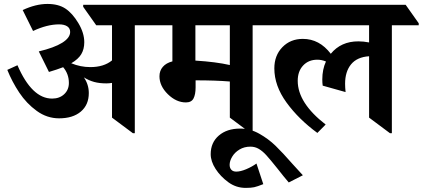

<svg xmlns="http://www.w3.org/2000/svg" viewBox="-20 -646 2092 950"><path d="M779.8 -521H647V13.2H637.7L534.2 -64V-235.8Q520.5 -233.4 506.3 -233.4Q472.2 -233.4 446 -240.5Q419.9 -247.6 395 -263.2Q419.4 -228 419.4 -185.5Q419.4 -127.4 380.1 -94Q340.8 -60.5 272.5 -60.5Q212.4 -60.5 161.9 -97.2Q111.3 -133.8 75.4 -187.7Q39.6 -241.7 16.1 -300.3L66.4 -323.2Q137.7 -158.2 237.8 -158.2Q274.4 -158.2 297.6 -179.9Q320.8 -201.7 320.8 -235.4Q320.8 -280.3 292.5 -313.5Q262.2 -301.8 222.2 -290L171.9 -391.6Q248 -409.7 287.6 -434.3Q327.1 -459 327.1 -487.8Q327.1 -506.3 312.3 -515.9Q297.4 -525.4 272.5 -525.4Q212.9 -525.4 143.6 -492.7L92.3 -596.2Q156.7 -626.5 214.8 -626.5Q269 -626.5 303.7 -603.5Q338.4 -580.6 367.7 -531.7Q397 -482.9 397 -437Q397 -402.8 382.1 -377.9Q367.2 -353 332.5 -333Q378.4 -314 426.8 -314Q494.1 -314 534.2 -347.2V-521H456.1L391.6 -612.3V-622.1H715.3L779.8 -530.8Z M1362.8 -521H1230V13.2H1220.7L1117.2 -64V-242.7Q1047.4 -248.5 947.8 -248.5V-213.9Q947.8 -178.7 937.5 -158.9Q927.2 -139.2 899.9 -139.2Q852.1 -139.2 810.5 -179.9Q769 -220.7 769 -268.6Q769 -295.9 785.6 -315.2Q802.2 -334.5 833 -342.3V-521H715.3L650.9 -612.3V-622.1H1298.3L1362.8 -530.8ZM1117.2 -521H946.8V-346.2Q1049.3 -339.8 1117.2 -324.2Z M1022.5 116.7Q1022.5 59.6 1062.5 24.9Q1102.5 -9.8 1168.5 -9.8Q1217.8 -9.8 1262.9 15.6Q1308.1 41 1343.8 75.7Q1379.4 110.4 1426.8 164.6L1478.5 221.2L1408.7 256.8Q1384.3 228.5 1351.6 186.5Q1316.9 143.1 1298.3 122.6Q1279.8 102.1 1260.7 90.8Q1241.7 79.6 1219.2 79.6Q1188.5 79.6 1165 93.8Q1141.6 107.9 1128.9 129.2Q1116.2 150.4 1116.2 169.4Q1116.2 184.6 1124.5 193.8Q1132.8 203.1 1148.9 203.1Q1169.9 203.1 1198.2 191.2Q1226.6 179.2 1249 163.1L1282.7 265.1Q1253.4 276.9 1237.8 280.3Q1222.2 283.7 1195.8 283.7Q1147.9 283.7 1109.4 255.4Q1070.8 227.1 1046.6 189.7Q1022.5 152.3 1022.5 116.7Z M2051.8 -521H1918.9V13.2H1909.7L1806.2 -64V-367.7Q1746.6 -363.8 1717 -327.6Q1687.5 -291.5 1687.5 -231.4Q1687.5 -213.4 1689.9 -190.4L1576.7 -222.2Q1574.7 -235.8 1574.7 -252.9Q1574.7 -302.7 1592.8 -341.8Q1571.3 -350.6 1550.3 -350.6Q1506.8 -350.6 1480 -322Q1453.1 -293.5 1453.1 -246.1Q1453.1 -136.7 1591.3 -29.8L1550.3 11.7Q1457.5 -56.2 1397.5 -138.9Q1337.4 -221.7 1337.4 -307.6Q1337.4 -371.6 1377.2 -412.6Q1417 -453.6 1478.5 -453.6Q1560.5 -453.6 1616.7 -379.9Q1667 -441.4 1752.9 -441.4Q1778.3 -441.4 1806.2 -436V-521H1298.3L1233.9 -612.3V-622.1H1987.3L2051.8 -530.8Z"/></svg>

Font: Noto Serif Devanagari
Style: Bold
Weight: 700
Designer: Monotype Design Team
Foundry: Monotype Imaging Inc.
Version: Version 1.01